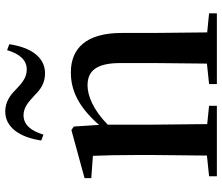

<svg xmlns="http://www.w3.org/2000/svg" viewBox="-76 -750 827 714"><g transform="rotate(-90 337.0 -393.5)"><path d="M171 -653 193 -645C207 -692 230 -719 265 -719C296 -719 317 -698 341 -676C361 -656 384 -639 421 -639C479 -639 517 -689 529 -772L507 -780C493 -733 470 -707 435 -707C404 -707 383 -726 359 -749C339 -769 314 -787 279 -787C221 -787 183 -735 171 -653ZM456 0H644V-29L573 -36L571 -232V-353C571 -486 514 -543 424 -543C358 -543 296 -515 229 -438L223 -532L210 -541L31 -492V-467L114 -461C116 -412 117 -368 117 -301V-232L115 -37L38 -29V0H300V-29L232 -36L230 -232V-406C286 -461 339 -481 376 -481C429 -481 459 -449 459 -359V-232L457 -37L381 -29V0Z"/></g></svg>

Font: Noto Serif CJK KR SemiBold
Style: Regular
Weight: 600
Designer: Ryoko NISHIZUKA 西塚涼子 (kana & ideographs); Frank Grießhammer (Latin, Greek & Cyrillic); Wenlong ZHANG 张文龙 (bopomofo); San
Foundry: Adobe
Version: Version 2.001;hotconv 1.1.0;makeotfexe 2.6.0